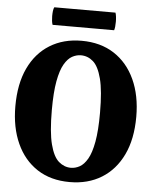

<svg xmlns="http://www.w3.org/2000/svg" viewBox="-59 -917 787 979"><g transform="rotate(5 334.5 -427.5)"><path d="M334 13Q237 13 168 -32Q99 -77 62 -158.5Q25 -240 25 -348Q25 -463 63 -543.5Q101 -624 170.5 -667Q240 -710 333 -710Q430 -710 499.5 -665Q569 -620 606.5 -538.5Q644 -457 644 -348Q644 -234 605.5 -153.5Q567 -73 497.5 -30Q428 13 334 13ZM334 -60Q357 -60 379 -72Q401 -84 419 -115Q437 -146 447.5 -203.5Q458 -261 458 -352Q458 -465 442 -526.5Q426 -588 398.5 -612Q371 -636 336 -636Q313 -636 291 -624Q269 -612 251 -581Q233 -550 222.5 -493Q212 -436 212 -345Q212 -232 228 -170Q244 -108 272 -84Q300 -60 334 -60ZM178 -778Q175 -786 173.5 -798Q172 -810 172 -822Q172 -836 173.5 -848.5Q175 -861 179 -868H492Q495 -860 496.5 -847.5Q498 -835 498 -822Q498 -793 493 -778Z"/></g></svg>

Font: Calistoga
Style: Regular
Weight: 400
Designer: Yvonne Schuttler, Eben Sorkin
Foundry: www.sorkintype.com
Version: Version 1.010; ttfautohint (v1.8.4.7-5d5b)